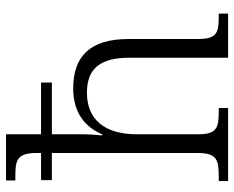

<svg xmlns="http://www.w3.org/2000/svg" viewBox="-92 -708 800 657"><g transform="rotate(-90 308.5 -380.0)"><path d="M17 0H267V-32H255C200 -32 177 -38 177 -102V-312C177 -423 228 -483 319 -483C405 -483 439 -434 439 -337V0H590V-32H579C523 -32 503 -39 503 -105V-341C503 -473 443 -530 334 -530C249 -530 201 -488 177 -431H173C174 -437 177 -472 177 -499V-603H354V-640H177V-760H19V-728H36C89 -728 113 -721 113 -655V-640H20V-603H113V-105C113 -39 91 -32 32 -32H17Z"/></g></svg>

Font: Noto Serif Georgian Light
Style: Regular
Weight: 300
Designer: Monotype Design Team, Akaki Razmadze
Foundry: Google LLC
Version: Version 2.003